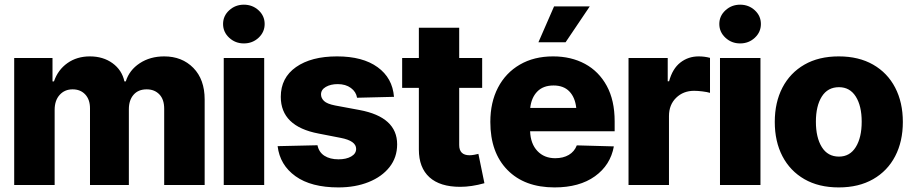

<svg xmlns="http://www.w3.org/2000/svg" viewBox="-20 -795 3920 825"><path d="M41 0V-545.9H205.6V-445.3H211.9Q229 -495.1 269.8 -523.9Q310.5 -552.7 366.2 -552.7Q423.3 -552.7 463.6 -523.4Q503.9 -494.1 514.6 -445.3H520.5Q535.6 -493.7 580.3 -523.2Q625 -552.7 685.5 -552.7Q762.2 -552.7 810.8 -503.2Q859.4 -453.6 859.4 -367.7V0H685.5V-327.6Q685.5 -368.2 664.6 -389.6Q643.6 -411.1 610.4 -411.1Q574.2 -411.1 554 -387.9Q533.7 -364.7 533.7 -325.7V0H366.7V-329.6Q366.7 -367.2 346.2 -389.2Q325.7 -411.1 292 -411.1Q257.8 -411.1 236.3 -387.2Q214.8 -363.3 214.8 -322.8V0Z M941.4 0V-545.9H1115.2V0ZM1027.8 -608.4Q991.2 -608.4 964.8 -632.8Q938.5 -657.2 938.5 -691.9Q938.5 -726.6 964.8 -750.7Q991.2 -774.9 1027.8 -774.9Q1064.9 -774.9 1091.1 -750.7Q1117.2 -726.6 1117.2 -691.9Q1117.2 -657.2 1091.1 -632.8Q1064.9 -608.4 1027.8 -608.4Z M1672.9 -378.9 1514.2 -375Q1510.3 -400.4 1487.8 -417Q1465.3 -433.6 1431.2 -433.6Q1400.9 -433.6 1380.1 -421.6Q1359.4 -409.7 1359.4 -389.2Q1359.4 -373.5 1372.3 -361.1Q1385.3 -348.6 1419.9 -341.8L1524.9 -322.3Q1686.5 -292 1686.5 -174.8Q1686.5 -118.7 1653.8 -77.1Q1621.1 -35.6 1564 -12.7Q1506.8 10.3 1434.1 10.3Q1316.9 10.3 1249.8 -37.8Q1182.6 -85.9 1172.9 -167L1344.2 -170.9Q1350.1 -141.1 1374 -125.7Q1397.9 -110.4 1434.6 -110.4Q1467.8 -110.4 1489 -122.6Q1510.3 -134.8 1510.3 -155.3Q1510.3 -189.9 1443.8 -202.6L1348.6 -221.2Q1186.5 -252 1186.5 -378.9Q1186.5 -460.9 1252 -506.8Q1317.4 -552.7 1428.2 -552.7Q1538.6 -552.7 1602.5 -506.3Q1666.5 -460 1672.9 -378.9Z M2051.8 -545.9V-417.5H1953.1V-171.9Q1953.1 -127.9 1997.6 -127.9Q2006.3 -127.9 2017.6 -129.9Q2028.8 -131.8 2035.6 -133.8L2061.5 -7.8Q2005.9 7.8 1957.5 7.8Q1870.6 7.8 1825.2 -33.4Q1779.8 -74.7 1779.8 -152.3V-417.5H1708V-545.9H1779.8V-675.8H1953.1V-545.9Z M2362.8 10.3Q2233.9 10.3 2160.4 -64.7Q2086.9 -139.6 2086.9 -271Q2086.9 -355.5 2119.9 -418.7Q2152.8 -481.9 2213.6 -517.3Q2274.4 -552.7 2356.4 -552.7Q2434.1 -552.7 2493.7 -520.5Q2553.2 -488.3 2587.2 -426Q2621.1 -363.8 2621.1 -273.9V-231H2257.8Q2259.8 -177.2 2289.1 -146.2Q2318.4 -115.2 2365.7 -115.2Q2399.9 -115.2 2424.1 -129.4Q2448.2 -143.6 2458.5 -170.4L2617.7 -166Q2603 -85.4 2536.4 -37.6Q2469.7 10.3 2362.8 10.3ZM2358.4 -427.7Q2314 -427.7 2288.6 -401.6Q2263.2 -375.5 2258.3 -331.1H2456.1Q2451.2 -376.5 2426.5 -402.1Q2401.9 -427.7 2358.4 -427.7ZM2293.5 -613.3 2360.8 -767.6H2514.2L2410.2 -613.3Z M2680.7 0V-545.9H2849.1V-445.8H2855Q2869.6 -500 2903.6 -526.4Q2937.5 -552.7 2981.9 -552.7Q3007.3 -552.7 3030.8 -546.4V-396Q3018.1 -399.9 2998 -402.3Q2978 -404.8 2962.4 -404.8Q2916 -404.8 2885.3 -374.8Q2854.5 -344.7 2854.5 -296.4V0Z M3073.7 0V-545.9H3247.6V0ZM3160.2 -608.4Q3123.5 -608.4 3097.2 -632.8Q3070.8 -657.2 3070.8 -691.9Q3070.8 -726.6 3097.2 -750.7Q3123.5 -774.9 3160.2 -774.9Q3197.3 -774.9 3223.4 -750.7Q3249.5 -726.6 3249.5 -691.9Q3249.5 -657.2 3223.4 -632.8Q3197.3 -608.4 3160.2 -608.4Z M3584 10.3Q3498 10.3 3436.5 -25.1Q3375 -60.5 3342 -123.8Q3309.1 -187 3309.1 -271Q3309.1 -355 3342 -418.5Q3375 -481.9 3436.5 -517.3Q3498 -552.7 3584 -552.7Q3669.9 -552.7 3731.7 -517.3Q3793.5 -481.9 3826.4 -418.5Q3859.4 -355 3859.4 -271Q3859.4 -187 3826.4 -123.8Q3793.5 -60.5 3731.7 -25.1Q3669.9 10.3 3584 10.3ZM3585 -122.1Q3631.8 -122.1 3657.2 -163.1Q3682.6 -204.1 3682.6 -272Q3682.6 -339.8 3657.2 -380.1Q3631.8 -420.4 3585 -420.4Q3536.6 -420.4 3511.2 -380.1Q3485.8 -339.8 3485.8 -272Q3485.8 -204.1 3511.2 -163.1Q3536.6 -122.1 3585 -122.1Z"/></svg>

Font: Inter Tight ExtraBold
Style: Regular
Weight: 800
Designer: Rasmus Andersson
Foundry: rsms
Version: Version 3.004; ttfautohint (v1.8.4.7-5d5b)